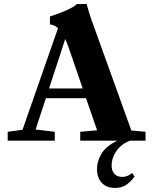

<svg xmlns="http://www.w3.org/2000/svg" viewBox="-20 -696 769 950"><path d="M18.1 0V-43.9L91.3 -53.7L267.1 -556.6Q249.5 -573.2 227.1 -575.2V-614.7Q257.3 -623 302.2 -642.3Q347.2 -661.6 360.8 -676.3H408.7Q419.9 -632.8 433.1 -596.7L629.9 -50.3L700.2 -43.9V0H623.5Q579.1 17.1 555.7 51.5Q532.2 85.9 532.2 122.1Q532.2 148.9 545.9 164.1Q559.6 179.2 585.4 179.2Q611.3 179.2 633.8 159.7L646 177.7Q622.6 208 600.8 220.9Q579.1 233.9 549.8 233.9Q506.8 233.9 483.4 208.5Q460 183.1 460 140.1Q460 123 464.6 105.5Q469.2 87.9 479.7 68.6Q490.2 49.3 511.2 31.2Q532.2 13.2 561 0H377V-43.9L460.4 -51.3L405.8 -210H207L156.2 -55.2L251 -43.9V0ZM319.3 -461.9Q309.6 -488.3 302.7 -502.9L222.7 -258.3H389.2Z"/></svg>

Font: Elstob 6pt
Style: Bold
Weight: 700
Designer: Peter S. Baker
Version: Version 1.015